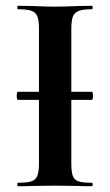

<svg xmlns="http://www.w3.org/2000/svg" viewBox="-20 -645 382 665"><path d="M38 -313Q38 -327 42 -327H298Q302 -327 302 -313Q302 -299 298 -299H42Q38 -299 38 -313ZM298 -12Q301 -12 301 -6Q301 0 298 0Q265 0 246 -1L170 -2L96 -1Q76 0 42 0Q40 0 40 -6Q40 -12 42 -12Q74 -12 89 -17Q104 -22 109.5 -36.5Q115 -51 115 -81V-544Q115 -574 109.5 -588Q104 -602 89 -607.5Q74 -613 42 -613Q40 -613 40 -619Q40 -625 42 -625L96 -624Q142 -622 170 -622Q201 -622 247 -624L298 -625Q301 -625 301 -619Q301 -613 298 -613Q267 -613 252 -607Q237 -601 232 -586.5Q227 -572 227 -542V-81Q227 -50 232 -36Q237 -22 251.5 -17Q266 -12 298 -12Z"/></svg>

Font: Cormorant Infant
Style: Bold
Weight: 700
Designer: Christian Thalmann (Catharsis Fonts)
Foundry: Catharsis Fonts
Version: Version 4.000